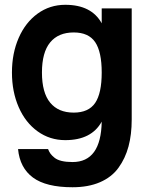

<svg xmlns="http://www.w3.org/2000/svg" viewBox="-20 -560 629 800"><path d="M287.1 -424.8Q223.1 -424.8 189 -383.3Q154.8 -341.8 154.8 -257.8Q154.8 -173.8 189 -132.3Q223.1 -90.8 287.1 -90.8Q349.1 -90.8 376.5 -131.1Q403.8 -171.4 403.8 -257.8Q403.8 -344.2 376.5 -384.5Q349.1 -424.8 287.1 -424.8ZM403.8 -53.2Q361.3 23.9 252 23.9Q187.5 23.9 136.7 -12.7Q85.9 -49.3 57.9 -113.5Q29.8 -177.7 29.8 -257.8Q29.8 -337.9 57.9 -402.1Q85.9 -466.3 136.7 -503.2Q187.5 -540 252 -540Q361.3 -540 403.8 -462.9V-524.9H528.8V-62Q528.8 0.5 515.4 50.3Q502 100.1 473.6 139.2Q445.3 178.2 396.7 199.2Q348.1 220.2 282.2 220.2Q171.9 220.2 117.2 179.7Q62.5 139.2 55.2 61H180.2Q184.6 72.3 190.2 80.1Q195.8 87.9 206.8 96.9Q217.8 106 236.8 110.6Q255.9 115.2 282.2 115.2Q400.9 115.2 403.8 -53.2Z"/></svg>

Font: Miedinger*
Style: Bold
Weight: 700
Version: Version 001.000